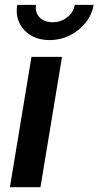

<svg xmlns="http://www.w3.org/2000/svg" viewBox="-20 -784 412 804"><path d="M21.5 0 111.8 -545.9H239.7L149.4 0ZM187.5 -616.2Q142.1 -616.2 109.1 -636Q76.2 -655.8 60.8 -689Q45.4 -722.2 52.2 -763.7H130.9Q126 -731.9 145.5 -711.4Q165 -690.9 200.2 -690.9Q234.9 -690.9 261.2 -711.4Q287.6 -731.9 293 -763.7H372.1Q365.2 -722.2 338.6 -689Q312 -655.8 272.5 -636Q232.9 -616.2 187.5 -616.2Z"/></svg>

Font: Inter Semi Bold
Style: Italic
Weight: 600
Italic angle: -9.39999°
Designer: Rasmus Andersson
Foundry: rsms
Version: Version 4.000;git-3c8e0fc